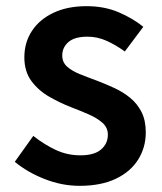

<svg xmlns="http://www.w3.org/2000/svg" viewBox="-20 -589 527 623"><path d="M238 14Q181 14 125 -8Q69 -30 28 -64L88 -148Q125 -119 162 -102Q199 -85 241 -85Q286 -85 308 -104Q330 -123 330 -152Q330 -175 312.5 -190.5Q295 -206 267.5 -218Q240 -230 211 -241Q175 -255 140 -275Q105 -295 82 -326Q59 -357 59 -403Q59 -451 83.5 -488.5Q108 -526 153.5 -547.5Q199 -569 261 -569Q319 -569 365.5 -549Q412 -529 445 -502L385 -422Q356 -443 326 -456.5Q296 -470 264 -470Q222 -470 202 -452.5Q182 -435 182 -409Q182 -387 197.5 -373Q213 -359 239 -348.5Q265 -338 295 -327Q324 -316 352 -303Q380 -290 403 -271Q426 -252 439.5 -225Q453 -198 453 -159Q453 -111 428.5 -71.5Q404 -32 356 -9Q308 14 238 14Z"/></svg>

Font: Noto Sans SC Thin SemiBold
Style: Regular
Weight: 600
Version: Version 2.004-H2;hotconv 1.0.118;makeotfexe 2.5.65603